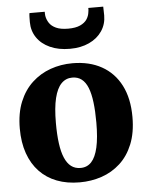

<svg xmlns="http://www.w3.org/2000/svg" viewBox="-57 -878 718 935"><g transform="rotate(-5 302.0 -411.0)"><path d="M26.5 -275Q26.5 -350 49.2 -405.5Q72 -461 111.5 -497.5Q151 -534 201.8 -552Q252.5 -570 309 -570Q392 -570 452.2 -536.2Q512.5 -502.5 545.2 -438.8Q578 -375 578 -284Q578 -207 555.2 -151.2Q532.5 -95.5 493 -59.5Q453.5 -23.5 402.5 -6.2Q351.5 11 295 11Q233 11 183.5 -8Q134 -27 99 -63.8Q64 -100.5 45.2 -153.8Q26.5 -207 26.5 -275ZM305 -58.5Q337 -58.5 358 -81Q379 -103.5 389.8 -150.8Q400.5 -198 400.5 -272Q400.5 -328.5 395.2 -371.2Q390 -414 378.5 -442.8Q367 -471.5 348.2 -486Q329.5 -500.5 302.5 -500.5Q271 -500.5 249 -478Q227 -455.5 215.5 -408.5Q204 -361.5 204 -287Q204 -230 209.8 -187.2Q215.5 -144.5 227.8 -116Q240 -87.5 259 -73Q278 -58.5 305 -58.5ZM304 -641Q248 -641 206.8 -659.8Q165.5 -678.5 143 -711.8Q120.5 -745 120.5 -787.5Q120.5 -798 120.8 -811.2Q121 -824.5 122.5 -831.5H197Q197 -827 197.2 -822Q197.5 -817 198 -811.5Q201 -793 211.8 -776.5Q222.5 -760 244.8 -749.8Q267 -739.5 304 -739.5Q340.5 -739.5 362.8 -749.8Q385 -760 395.8 -776.2Q406.5 -792.5 408.5 -811Q409.5 -816.5 410 -821.8Q410.5 -827 410 -831.5H483Q483 -824.5 483.5 -811.5Q484 -798.5 484 -788.5Q484 -745.5 461.2 -712Q438.5 -678.5 398 -659.8Q357.5 -641 304 -641Z"/></g></svg>

Font: Merriweather Light 18pt Black
Style: Regular
Weight: 900
Version: Version 2.100